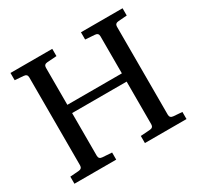

<svg xmlns="http://www.w3.org/2000/svg" viewBox="-145 -839 1034 1007"><g transform="rotate(-30 371.5 -335.5)"><path d="M710.9 0H459V-43L516.1 -46.9Q537.1 -48.3 537.1 -68.8V-327.1H207V-68.8Q207 -48.3 228 -46.9L285.2 -43V0H32.2V-43L84 -46.9Q106 -48.3 106 -68.8V-602.1Q106 -621.6 84 -623L32.2 -627V-670.9H285.2V-627L228 -623Q207 -621.6 207 -602.1V-377H537.1V-602.1Q537.1 -621.6 516.1 -623L459 -627V-670.9H710.9V-627L659.2 -623Q637.2 -621.6 637.2 -602.1V-68.8Q637.2 -48.3 659.2 -46.9L710.9 -43Z"/></g></svg>

Font: Ezra SIL
Style: Regular
Weight: 400
Designer: Development by SIL's NRSI team. OpenType tables by Ralph Hancock ( hancock@dircon.co.uk )
Foundry: SIL International, Version 2.51: 2007
Version: Version 2.51, 2007